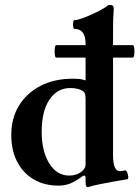

<svg xmlns="http://www.w3.org/2000/svg" viewBox="-20 -746 568 783"><path d="M340 17Q333 17 331 12.5Q329 8 329 -5V-19Q329 -30 324 -30Q319 -30 310 -23Q287 -6 266 2.5Q245 11 218 11Q161 11 117.5 -14.5Q74 -40 50 -86.5Q26 -133 26 -195Q26 -264 57.5 -315.5Q89 -367 145.5 -396Q202 -425 277 -425Q296 -425 307 -423.5Q318 -422 329 -418V-511H209Q205 -511 203.5 -523.5Q202 -536 203.5 -549Q205 -562 209 -562H329V-567Q329 -628 284 -628Q280 -628 278.5 -637Q277 -646 278.5 -655Q280 -664 284 -664Q295 -664 314.5 -671Q334 -678 355 -687.5Q376 -697 393 -706.5Q410 -716 416 -721Q421 -726 429 -726Q444 -726 444 -710Q441 -676 441 -628V-562H522Q526 -562 527.5 -549Q529 -536 527.5 -523.5Q526 -511 521 -511H441V-113Q441 -48 469 -48Q478 -48 488 -51Q494 -53 498 -44.5Q502 -36 503 -26Q504 -16 499 -15Q474 -11 443.5 -5.5Q413 0 385.5 5.5Q358 11 340 17ZM262 -30Q290 -30 310 -44Q329 -59 329 -74V-339Q329 -355 327 -362Q325 -369 321 -372Q311 -380 297 -383.5Q283 -387 267 -387Q213 -387 181.5 -339.5Q150 -292 150 -209Q150 -129 181 -79.5Q212 -30 262 -30Z"/></svg>

Font: Junicode
Style: Bold
Weight: 700
Designer: Peter S. Baker
Version: Version 2.100; ttfautohint (v1.8.4)